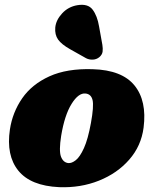

<svg xmlns="http://www.w3.org/2000/svg" viewBox="-20 -778 650 813"><path d="M372.5 -485Q496.5 -481.5 549.5 -416.2Q602.5 -351 588 -237.5Q578 -160 527.2 -102Q476.5 -44 398.8 -13Q321 18 230.5 14.5Q110 9 57.8 -55.2Q5.5 -119.5 22 -230Q33 -302.5 74 -361.8Q115 -421 189.2 -454.8Q263.5 -488.5 372.5 -485ZM269 -87.5Q283.5 -86 301 -99.8Q318.5 -113.5 335.5 -151Q352.5 -188.5 365 -257Q378 -328.5 372 -354Q366 -379.5 342.5 -382Q312.5 -385.5 283 -338Q253.5 -290.5 239 -203Q229 -139.5 238.2 -114.8Q247.5 -90 269 -87.5ZM399.5 -666 413.5 -588Q416 -573 414.5 -559.8Q413 -546.5 400 -535.5Q388 -526 372.5 -525.5Q357 -525 344.5 -531.5L277 -569.5Q240.5 -590 226 -610.5Q211.5 -631 214 -661.5Q217 -693 243 -721.2Q269 -749.5 307.5 -756Q352.5 -763.5 372.2 -737.2Q392 -711 399.5 -666Z"/></svg>

Font: Fraunces 9pt S100 Black
Style: Italic
Weight: 900
Italic angle: -16°
Version: Version 1.000; ttfautohint (v1.8.3)